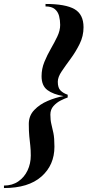

<svg xmlns="http://www.w3.org/2000/svg" viewBox="-60 -800 442 970"><path d="M170 -780Q271 -780 316.5 -753.8Q362 -727.5 362 -662.5Q362 -617.5 342.2 -577.8Q322.5 -538 297 -503.5Q271.5 -469 251.8 -439.8Q232 -410.5 232 -387Q232 -356.5 245.8 -342.8Q259.5 -329 282 -321.5V-307.5Q267 -302.5 246.2 -292Q225.5 -281.5 210 -264Q194.5 -246.5 194.5 -221Q194.5 -193 199.5 -173Q204.5 -153 209.8 -127.8Q215 -102.5 215 -59Q215 34 149.2 92Q83.5 150 -40 150V137.5Q2 137.5 32.5 116.5Q63 95.5 79.2 61Q95.5 26.5 95.5 -14.5Q95.5 -42.5 93 -64.5Q90.5 -86.5 88 -111.5Q85.5 -136.5 85.5 -174Q85.5 -215.5 113 -244.2Q140.5 -273 181 -290.2Q221.5 -307.5 261 -314.5Q209 -323 179.5 -345Q150 -367 150 -415Q150 -452.5 164.2 -487.2Q178.5 -522 197 -554Q215.5 -586 229.8 -616Q244 -646 244 -674Q244 -697.5 238.5 -719Q233 -740.5 217 -754Q201 -767.5 170 -767.5Z"/></svg>

Font: Bodoni* 24pt Medium
Style: Italic
Weight: 500
Italic angle: -13°
Version: Version 2.3